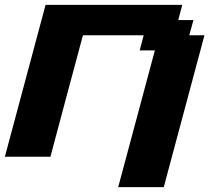

<svg xmlns="http://www.w3.org/2000/svg" viewBox="-20 -645 861 790"><path d="M466.3 125H653.8Q681.6 21 737.5 -187.3Q793.5 -395.5 821.3 -500H758.8L775.9 -562.5H713.4L730 -625H167.5Q139.6 -520.5 83.7 -312.3Q27.8 -104 0 0H187.5Q209.5 -83 254.2 -250Q298.8 -417 321.3 -500H571.3L554.7 -437.5H617.2Z"/></svg>

Font: Faithful 32x
Style: SemiboldOblique
Weight: 400
Foundry: Faithful Resource Pack
Version: Version 1.0; January 27, 2023